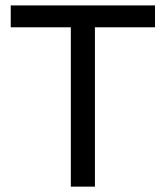

<svg xmlns="http://www.w3.org/2000/svg" viewBox="-20 -696 618 716"><path d="M334 -594.2V0H244.1V-594.2H20V-675.8H558.1V-594.2Z"/></svg>

Font: ClearSansRegular
Style: Regular
Weight: 400
Foundry: Intel Corporation
Version: Version 1.00